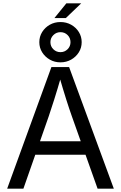

<svg xmlns="http://www.w3.org/2000/svg" viewBox="-20 -1129 724 1149"><path d="M22.9 0 287.6 -727.5H393.6L661.1 0H564L410.2 -432.6Q395.5 -473.6 376.7 -532.7Q357.9 -591.8 331.1 -684.1H349.6Q322.8 -590.8 303.7 -531Q284.7 -471.2 271.5 -432.6L120.1 0ZM156.7 -203.1V-283.7H527.3V-203.1ZM305.7 -1021 377 -1108.9H465.8L374 -1021ZM341.8 -755.9Q306.6 -755.9 278.1 -772.2Q249.5 -788.6 232.4 -815.9Q215.3 -843.3 215.3 -876.5Q215.3 -910.2 232.4 -937.5Q249.5 -964.8 278.1 -981Q306.6 -997.1 341.8 -997.1Q377 -997.1 405.8 -981Q434.6 -964.8 451.7 -937.5Q468.8 -910.2 468.8 -876.5Q468.8 -843.3 451.7 -815.9Q434.6 -788.6 405.8 -772.2Q377 -755.9 341.8 -755.9ZM341.8 -816.9Q366.7 -816.9 384.3 -834.2Q401.9 -851.6 401.9 -876.5Q401.9 -901.9 384.5 -919.2Q367.2 -936.5 341.8 -936.5Q316.9 -936.5 299.3 -918.9Q281.7 -901.4 281.7 -876.5Q281.7 -851.6 299.3 -834.2Q316.9 -816.9 341.8 -816.9Z"/></svg>

Font: Inter 17pt
Style: Regular
Weight: 400
Version: Version 4.001;git-66647c0bb